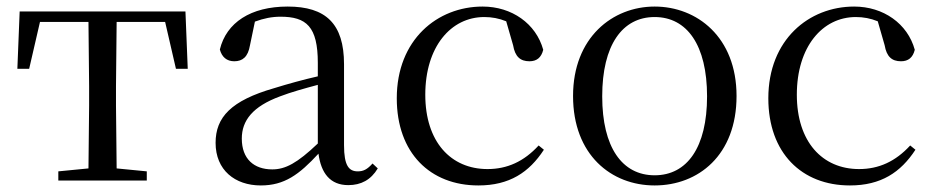

<svg xmlns="http://www.w3.org/2000/svg" viewBox="-20 -551 2855 586"><path d="M249 0H428V-28L336 -37L334 -229V-288L336 -484H484L517 -341H553L546 -516H40L33 -341H69L102 -484H250L252 -288V-229L250 -37L158 -28V0Z M1043 14C1082 14 1112 -2 1133 -37L1117 -52C1101 -34 1089 -28 1072 -28C1045 -28 1030 -45 1030 -108V-355C1030 -479 974 -531 858 -531C745 -531 671 -482 651 -400C657 -377 672 -364 695 -364C720 -364 737 -377 743 -413L758 -485C785 -495 810 -500 836 -500C915 -500 950 -470 950 -359V-318C906 -308 859 -295 817 -282C685 -244 638 -193 638 -115C638 -32 697 15 776 15C848 15 893 -18 952 -82C960 -22 988 14 1043 14ZM950 -113C887 -53 851 -34 811 -34C755 -34 718 -66 718 -128C718 -183 751 -226 835 -257C869 -270 909 -281 950 -292Z M1440 15C1535 15 1595 -25 1640 -94L1624 -107C1579 -58 1528 -35 1468 -35C1356 -35 1278 -118 1278 -262C1278 -408 1356 -499 1458 -499C1481 -499 1503 -495 1525 -486L1546 -413C1552 -378 1568 -364 1596 -364C1618 -364 1632 -375 1638 -399C1616 -479 1542 -531 1453 -531C1315 -531 1191 -430 1191 -251C1191 -84 1293 15 1440 15Z M1978 15C2111 15 2228 -77 2228 -258C2228 -438 2107 -531 1978 -531C1850 -531 1729 -437 1729 -258C1729 -78 1846 15 1978 15ZM1978 -16C1879 -16 1818 -101 1818 -257C1818 -413 1879 -499 1978 -499C2077 -499 2138 -413 2138 -257C2138 -101 2077 -16 1978 -16Z M2574 15C2669 15 2729 -25 2774 -94L2758 -107C2713 -58 2662 -35 2602 -35C2490 -35 2412 -118 2412 -262C2412 -408 2490 -499 2592 -499C2615 -499 2637 -495 2659 -486L2680 -413C2686 -378 2702 -364 2730 -364C2752 -364 2766 -375 2772 -399C2750 -479 2676 -531 2587 -531C2449 -531 2325 -430 2325 -251C2325 -84 2427 15 2574 15Z"/></svg>

Font: Harano Aji Mincho KR
Style: Regular
Weight: 400
Foundry: Masamichi Hosoda
Version: HaranoAjiMinchoKR-Regular version 20230610;ttx 4.39.4